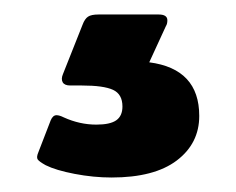

<svg xmlns="http://www.w3.org/2000/svg" viewBox="-20 -5 326 265"><path d="M43 223Q34 218 32 215Q30 212 33 205L50 161Q53 154 58 154Q62 154 68 157Q90 167 113 167Q132 167 140.5 161Q149 155 149 142Q149 125 136 119Q123 113 93 113H77Q69 113 66.5 108.5Q64 104 67 97L94 29Q97 21 101.5 18Q106 15 116 15H199Q211 15 211 23Q211 28 209 31L186 81Q255 90 255 155Q255 193 224 216.5Q193 240 134 240Q109 240 83 235Q57 230 43 223Z"/></svg>

Font: Mitr Medium
Style: Regular
Weight: 500
Designer: Thanarat Vachiruckul
Foundry: Cadson Demak
Version: Version 1.003